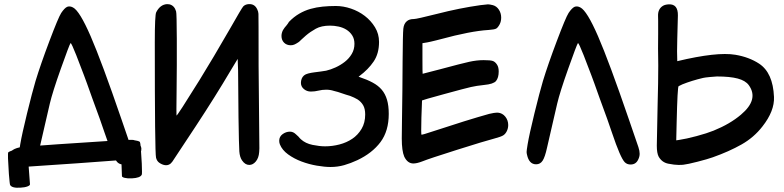

<svg xmlns="http://www.w3.org/2000/svg" viewBox="-20 -843 3791 929"><path d="M401 -439Q398 -449 349 -576Q326 -634 322 -634H321Q315 -625 274.5 -511Q234 -397 221 -341.5Q208 -286 198 -242Q187 -196 172 -129Q162 -83 150.5 -65.5Q139 -48 119 -48Q85 -48 75 -94Q73 -102 73 -108Q73 -115 78 -145Q86 -193 111 -295Q136 -397 152 -451Q176 -530 219 -644Q262 -758 276 -780Q292 -804 305 -810Q318 -815 333 -807Q365 -791 418.5 -668Q472 -545 568 -265Q605 -156 614 -131Q620 -113 620 -99Q620 -85 613 -71Q602 -47 576 -47Q559 -47 548 -58Q527 -79 486 -201Q479 -223 463 -267.5Q447 -312 426.5 -367.5Q406 -423 401 -439ZM75 -34Q53 -31 38 -43.5Q23 -56 22 -77Q19 -118 75 -130Q86 -133 261 -145Q604 -169 624 -166Q633 -165 644.5 -155.5Q656 -146 660 -138Q663 -133 664 -125Q665 -105 650 -90Q639 -78 621 -75Q591 -69 355 -53ZM125 48Q126 54 113 59Q100 64 79 65Q38 68 29 52Q27 49 23 -1Q16 -100 20 -106Q22 -108 31.5 -112Q41 -116 49 -117Q55 -119 63 -119Q83 -120 97 -117Q109 -114 111 -109Q115 -101 119 -33ZM567 -73Q564 -141 566 -149Q568 -155 579 -159Q593 -164 613 -165Q621 -165 627 -165Q635 -164 645 -161.5Q655 -159 657 -156Q661 -151 666 -52Q668 -1 666 2Q659 18 618 20Q597 21 583 17.5Q569 14 570 8Z M1235 -125Q1235 -149 1234 -234Q1230 -579 1231 -710Q1231 -765 1230.5 -776Q1230 -787 1225 -797Q1213 -824 1186 -823H1183Q1167 -822 1157 -812Q1149 -803 1094 -706Q1010 -560 945 -455Q837 -281 834 -284Q833 -285 834.5 -406.5Q836 -528 835.5 -654Q835 -780 832 -788Q824 -816 800 -822Q792 -823 788 -823Q755 -821 736 -784Q729 -772 729 -638Q729 -103 735 -80Q739 -64 750 -56Q764 -46 778 -44Q800 -41 814 -61Q833 -89 928 -233.5Q1023 -378 1095 -500L1130 -558L1132 -502Q1133 -401 1134 -275Q1136 -138 1138 -110.5Q1140 -83 1151 -67Q1166 -45 1186 -45Q1204 -45 1218 -62Q1232 -79 1234 -107Z M1715 -472 1720 -470Q1756 -458 1783 -443.5Q1810 -429 1827 -409Q1844 -389 1852.5 -360.5Q1861 -332 1861 -292Q1861 -209 1821 -155.5Q1781 -102 1709 -68Q1677 -53 1645.5 -44Q1614 -35 1579 -35Q1551 -35 1513 -41.5Q1475 -48 1439 -61.5Q1403 -75 1374 -96Q1345 -117 1334 -145Q1331 -153 1331 -162Q1331 -182 1347.5 -194Q1364 -206 1383 -206Q1399 -206 1412 -193Q1416 -190 1424 -182Q1427 -178 1430 -175Q1433 -172 1436 -169Q1458 -149 1492 -142Q1526 -135 1553 -135Q1588 -135 1622.5 -144Q1657 -153 1684.5 -171.5Q1712 -190 1729.5 -219.5Q1747 -249 1747 -289Q1747 -317 1737 -334Q1727 -351 1710 -362Q1702 -367 1693 -371Q1684 -375 1674 -379Q1664 -382 1654 -385Q1644 -388 1633 -392Q1624 -395 1615 -398Q1606 -401 1596 -403Q1578 -409 1558 -409Q1539 -409 1521 -404.5Q1503 -400 1484 -400Q1465 -400 1450.5 -412Q1436 -424 1436 -442Q1436 -452 1439.5 -461.5Q1443 -471 1451 -478Q1458 -484 1471.5 -487.5Q1485 -491 1501 -493Q1517 -495 1532 -497Q1547 -499 1558 -501Q1580 -506 1604 -517Q1628 -528 1648.5 -544Q1669 -560 1682 -582Q1695 -604 1695 -631Q1695 -655 1684 -672Q1673 -689 1656 -699.5Q1639 -710 1618 -714.5Q1597 -719 1577 -719Q1535 -719 1508 -704Q1481 -689 1460 -671Q1455 -666 1450 -662Q1445 -658 1440 -653Q1435 -649 1431.5 -645Q1428 -641 1423 -638Q1414 -632 1405.5 -628Q1397 -624 1387 -624Q1367 -624 1354.5 -636.5Q1342 -649 1342 -669Q1342 -683 1349 -697Q1351 -700 1353 -703Q1355 -706 1357 -709Q1359 -712 1362 -715Q1365 -718 1367 -721Q1369 -723 1370 -725Q1371 -727 1373 -729Q1375 -731 1375.5 -733Q1376 -735 1378 -737Q1401 -761 1427.5 -776.5Q1454 -792 1482.5 -800Q1511 -808 1541.5 -811Q1572 -814 1605 -814Q1641 -814 1678 -801.5Q1715 -789 1745 -766Q1775 -743 1794.5 -711Q1814 -679 1814 -640Q1814 -584 1788 -545.5Q1762 -507 1719 -475Z M2024 -559Q2024 -486 2025 -486Q2027 -486 2110 -508Q2214 -536 2250.5 -544Q2287 -552 2320 -552Q2353 -552 2364.5 -548Q2376 -544 2385 -530Q2393 -518 2393 -497Q2393 -467 2380 -451Q2367 -436 2323 -432Q2285 -428 2259 -422Q2236 -417 2130 -388Q2024 -359 2022 -357Q2020 -319 2019 -274Q2018 -244 2018 -211Q2018 -191 2020 -191Q2025 -191 2067 -205Q2243 -263 2347 -292Q2373 -298 2384 -298H2389Q2411 -296 2425 -278.5Q2439 -261 2439 -238Q2439 -222 2432 -208Q2425 -194 2414 -187.5Q2403 -181 2373 -173Q2327 -161 2191 -118Q2055 -75 2023 -62Q1997 -52 1980 -52Q1952 -52 1936 -85Q1924 -113 1924 -173Q1924 -222 1925 -260Q1926 -299 1927 -408Q1928 -517 1928 -546Q1929 -680 1931.5 -704Q1934 -728 1948 -740Q1960 -751 1983 -751Q1996 -751 2095 -776Q2204 -804 2304 -818Q2340 -822 2341 -822Q2349 -822 2365 -818Q2383 -813 2394 -796Q2405 -779 2405 -758Q2405 -740 2398 -726Q2389 -709 2380.5 -704.5Q2372 -700 2344 -698Q2258 -693 2111 -653Q2104 -651 2089.5 -647.5Q2075 -644 2064.5 -641.5Q2054 -639 2048 -638L2024 -634Z M2856 -439Q2853 -449 2804 -576Q2781 -634 2777 -634H2776Q2770 -625 2729.5 -511Q2689 -397 2676 -341.5Q2663 -286 2653 -242Q2642 -196 2627 -129Q2617 -83 2605.5 -65.5Q2594 -48 2574 -48Q2540 -48 2530 -94Q2528 -102 2528 -108Q2528 -115 2533 -145Q2541 -193 2566 -295Q2591 -397 2607 -451Q2631 -530 2674 -644Q2717 -758 2731 -780Q2747 -804 2760 -810Q2773 -815 2788 -807Q2820 -791 2873.5 -668Q2927 -545 3023 -265Q3060 -156 3069 -131Q3075 -113 3075 -99Q3075 -85 3068 -71Q3057 -47 3031 -47Q3014 -47 3003 -58Q2982 -79 2941 -201Q2934 -223 2918 -267.5Q2902 -312 2881.5 -367.5Q2861 -423 2856 -439Z M3538 -578Q3604 -567 3653 -535Q3720 -491 3725 -374Q3728 -306 3669 -231Q3628 -178 3568 -144Q3508 -110 3429 -82Q3404 -73 3355 -60.5Q3306 -48 3287 -46Q3281 -45 3262.5 -45Q3244 -45 3213.5 -51Q3183 -57 3167 -85Q3158 -102 3158 -138Q3158 -157 3162 -341Q3165 -443 3165 -526Q3165 -542 3164.5 -569.5Q3164 -597 3164 -608Q3164 -633 3164.5 -678.5Q3165 -724 3164.5 -742Q3164 -760 3164 -766Q3163 -800 3188 -815Q3198 -821 3216 -822Q3261 -824 3260 -768L3257 -655Q3255 -589 3257 -547Q3449 -593 3538 -578ZM3252 -164 3266 -166Q3300 -171 3350.5 -184.5Q3401 -198 3433 -211Q3512 -243 3565 -288Q3653 -362 3603 -431Q3587 -453 3549.5 -463Q3512 -473 3449 -473Q3443 -473 3416.5 -470.5Q3390 -468 3382 -466Q3327 -453 3282 -435Q3269 -429 3263.5 -426Q3258 -423 3254 -250Z"/></svg>

Font: Chanighter Handwriting Cyr
Style: Regular
Weight: 400
Designer: Sin Chanighter
Version: Version 001.001